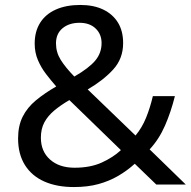

<svg xmlns="http://www.w3.org/2000/svg" viewBox="-20 -745 772 775"><path d="M304 -725Q358 -725 396.5 -706.5Q435 -688 456 -654Q477 -620 477 -571Q477 -508 436.5 -464Q396 -420 334 -384L527 -198Q553 -229 569.5 -269.5Q586 -310 597 -357H686Q670 -293 646 -238Q622 -183 584 -142L730 0H611L524 -84Q493 -56 457 -35Q421 -14 377.5 -2Q334 10 278 10Q209 10 158.5 -12.5Q108 -35 80.5 -79Q53 -123 53 -186Q53 -237 71.5 -274Q90 -311 125 -340Q160 -369 207 -396Q186 -420 166 -446Q146 -472 133 -502.5Q120 -533 120 -569Q120 -618 142 -653Q164 -688 205.5 -706.5Q247 -725 304 -725ZM260 -341Q224 -320 198.5 -298.5Q173 -277 159 -251Q145 -225 145 -189Q145 -134 182 -101Q219 -68 281 -68Q345 -68 391 -89Q437 -110 468 -139ZM301 -653Q259 -653 232.5 -631Q206 -609 206 -570Q206 -534 225 -503.5Q244 -473 280 -436Q339 -470 364.5 -500.5Q390 -531 390 -571Q390 -607 366 -630Q342 -653 301 -653Z"/></svg>

Font: uguzrati15
Style: Book
Weight: 400
Designer: Jelle Bosma - Monotype Design Team, Universal Thirst
Foundry: Monotype Imaging Inc.
Version: Version 2.106